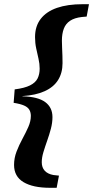

<svg xmlns="http://www.w3.org/2000/svg" viewBox="-20 -736 444 915"><path d="M45 -246 50 -310Q97 -316 123 -329Q149 -342 159 -362Q169 -382 169 -409Q169 -432 163.5 -456Q158 -480 152.5 -505.5Q147 -531 147 -559Q147 -611 174 -646Q201 -681 251.5 -698.5Q302 -716 374 -716H404L393 -657L370 -655Q335 -651 314 -637Q293 -623 284 -599Q275 -575 275 -542Q275 -526 276 -507Q277 -488 277.5 -470Q278 -452 278 -435Q278 -389 257 -355Q236 -321 193 -301.5Q150 -282 86 -278L88 -277Q161 -275 195.5 -249.5Q230 -224 230 -178Q230 -151 222.5 -122.5Q215 -94 205 -66Q195 -38 187 -11.5Q179 15 179 37Q179 62 193 77.5Q207 93 234 98L261 101L250 159H219Q137 159 92 132Q47 105 47 50Q47 17 59 -14Q71 -45 87 -74.5Q103 -104 115 -131Q127 -158 127 -184Q127 -200 120 -212.5Q113 -225 95 -233Q77 -241 45 -246Z"/></svg>

Font: Source Serif 4
Style: Bold Italic
Weight: 700
Italic angle: -12°
Designer: Frank Grießhammer
Foundry: Adobe Systems Incorporated
Version: Version 4.004;hotconv 1.0.116;makeotfexe 2.5.65601